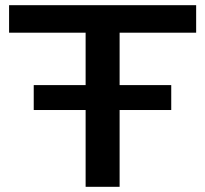

<svg xmlns="http://www.w3.org/2000/svg" viewBox="-20 -720 791 740"><path d="M110 -296V-392H310V-594H15V-700H736V-594H441V-392H640V-296H441V0H310V-296Z"/></svg>

Font: Georama Extended Medium
Style: Regular
Weight: 500
Width: 7
Designer: Jean-Baptiste Levee
Foundry: Production Type
Version: Version 1.000